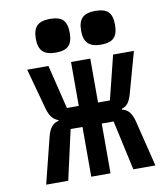

<svg xmlns="http://www.w3.org/2000/svg" viewBox="-85 -838 771 908"><g transform="rotate(-10 300.0 -384.5)"><path d="M173 -287V-291Q137 -301.5 122.5 -355L69 -551H171L222.5 -340H279.5V-551H372V-340H429L481.5 -551H581.5L527 -355Q519 -326 508 -311.5Q497 -297 477.5 -291V-287Q498.5 -283.5 512 -267.2Q525.5 -251 533 -221L587.5 0H481.5L429 -239H372V0H279.5V-239H222.5L169 0H63L118.5 -221Q132.5 -279.5 173 -287ZM134.5 -688Q134.5 -731 154 -750Q173.5 -769 216.5 -769Q260.5 -769 279 -750.2Q297.5 -731.5 297.5 -688Q297.5 -645 278.8 -626Q260 -607 216.5 -607Q174 -607 154.2 -626.2Q134.5 -645.5 134.5 -688ZM352 -688Q352 -731 371.5 -750Q391 -769 434 -769Q478 -769 496.5 -750.2Q515 -731.5 515 -688Q515 -645 496.2 -626Q477.5 -607 434 -607Q391.5 -607 371.8 -626.2Q352 -645.5 352 -688Z"/></g></svg>

Font: JuliaMono
Style: Bold
Weight: 700
Monospace: yes
Designer: cormullion
Foundry: corm
Version: Version 0.055; ttfautohint (v1.8.4)